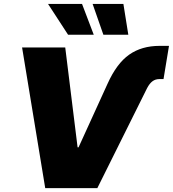

<svg xmlns="http://www.w3.org/2000/svg" viewBox="-20 -973 894 993"><path d="M536.1 -539.6Q583.5 -645 648.2 -690.4Q712.9 -735.8 805.7 -735.8H854L825.7 -564H804.2Q783.7 -564 768.6 -552.7Q753.4 -541.5 740.7 -517.1L483.4 0H213.9L94.2 -727.5H317.4L381.3 -210.9H386.2ZM514.6 -793.5 459 -952.6H618.2L643.6 -793.5ZM332 -793.5 228.5 -952.6H404.3L464.8 -793.5Z"/></svg>

Font: Inter 17pt Black
Style: Italic
Weight: 900
Italic angle: -9.3988°
Version: Version 4.001;git-66647c0bb